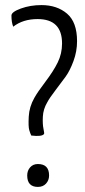

<svg xmlns="http://www.w3.org/2000/svg" viewBox="-20 -730 335 755"><path d="M143 -710Q204 -710 243.5 -676.5Q283 -643 283 -568Q283 -528 269 -490Q255 -452 238 -428.5Q221 -405 198 -375Q175 -345 166 -328Q150 -301 148.5 -271.5Q147 -242 151 -223.5Q155 -205 153 -203Q145 -192 103 -197Q99 -205 95 -218.5Q91 -232 93 -271Q95 -310 115 -345Q127 -367 158.5 -408.5Q190 -450 207 -484.5Q224 -519 224 -559Q224 -655 128 -655Q70 -655 32 -625Q25 -642 25 -669Q25 -683 62 -696.5Q99 -710 143 -710ZM87 -40Q87 -59 98.5 -72Q110 -85 129 -85Q173 -85 173 -40Q173 -21 161 -8Q149 5 129 5Q87 5 87 -40Z"/></svg>

Font: Yanone Kaffeesatz Light
Style: Regular
Weight: 300
Designer: Yanone (Cyrillic: Daniel Pouzeot)
Foundry: Yanone
Version: Version 1.003;PS 001.003;hotconv 1.0.88;makeotf.lib2.5.64775